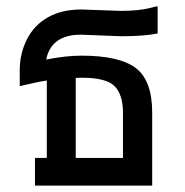

<svg xmlns="http://www.w3.org/2000/svg" viewBox="-20 -583 580 603"><path d="M475.1 -478Q435.1 -469.2 358.9 -469.2L233.9 -474.1Q141.1 -474.1 125 -396Q187.5 -408.2 235.8 -408.2Q355.5 -408.2 406.7 -369.1Q458 -330.1 458 -229V0H89.8V-86.9H127V-330.1Q106.4 -327.1 85 -322.3L44.9 -313H42V-362.8Q42 -414.6 64.5 -459.2Q86.9 -503.9 130.4 -528.6Q173.8 -553.2 235.8 -553.2L358.9 -548.8Q388.7 -548.8 411.4 -551.3Q434.1 -553.7 447.8 -557.1L471.2 -563H475.1ZM366.2 -86.9V-229Q366.2 -285.2 340.3 -312Q314.5 -338.9 236.8 -338.9Q223.6 -338.9 217.8 -337.9V-86.9Z"/></svg>

Font: IranNastaliq
Style: Regular
Weight: 400
Designer: Hossein Zahedi
Version: Version 1.5